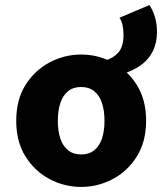

<svg xmlns="http://www.w3.org/2000/svg" viewBox="-20 -725 640 757"><path d="M468 -435 394 -486Q426 -495 446.5 -518Q467 -541 467 -588Q467 -608 463 -626Q459 -644 451 -655L569 -705Q582 -687 590.5 -659Q599 -631 599 -599Q599 -556 582.5 -523Q566 -490 536 -468.5Q506 -447 468 -435ZM300 12Q234 12 175.5 -19Q117 -50 80.5 -108Q44 -166 44 -249Q44 -332 80.5 -390Q117 -448 175.5 -479Q234 -510 300 -510Q366 -510 424.5 -479Q483 -448 519.5 -390Q556 -332 556 -249Q556 -166 519.5 -108Q483 -50 424.5 -19Q366 12 300 12ZM300 -116Q331 -116 351.5 -132.5Q372 -149 382 -178.5Q392 -208 392 -249Q392 -289 382 -319Q372 -349 351.5 -365.5Q331 -382 300 -382Q269 -382 248.5 -365.5Q228 -349 218 -319Q208 -289 208 -249Q208 -208 218 -178.5Q228 -149 248.5 -132.5Q269 -116 300 -116Z"/></svg>

Font: Source Code Pro ExtraBold
Style: Regular
Weight: 800
Monospace: yes
Designer: Paul D. Hunt, Teo Tuominen
Foundry: Adobe Systems Incorporated
Version: Version 1.018;hotconv 1.0.116;makeotfexe 2.5.65601